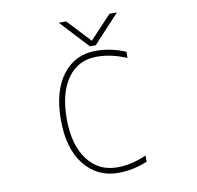

<svg xmlns="http://www.w3.org/2000/svg" viewBox="-99 -1052 1198 1166"><g transform="rotate(-10 500.0 -468.5)"><path d="M338.9 -949.2H384.8L517.6 -806.6L651.4 -949.2H697.3L536.1 -775.4H500ZM717.8 -63.5V-25.4Q628.9 11.7 538.1 11.7Q408.2 11.7 328.6 -88.4Q249 -188.5 249 -365.2Q249 -542 325.2 -642.1Q401.4 -742.2 529.3 -742.2Q624 -742.2 712.9 -704.1V-666Q619.1 -706.1 529.3 -706.1Q415 -706.1 350.1 -615.7Q285.2 -525.4 285.2 -365.2Q285.2 -206.1 353.5 -114.3Q421.9 -22.5 538.1 -22.5Q624 -22.5 717.8 -63.5Z"/></g></svg>

Font: Gen Shin Gothic Monospace ExtraLight
Style: Regular
Weight: 200
Designer: [Source Han Sans]
Ryoko NISHIZUKA  (kana & ideographs); Paul D. Hunt (Latin, Greek & Cyrillic); Wenlong ZHANG  (bopomofo
Version: Version 1.002.20150607